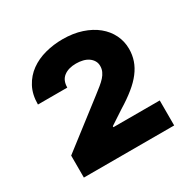

<svg xmlns="http://www.w3.org/2000/svg" viewBox="-109 -909 644 650"><g transform="rotate(-30 212.5 -584.0)"><path d="M30.9 -655.5Q30.9 -694.6 46.2 -723Q61.4 -751.4 86.8 -769.7Q112.2 -788 145.1 -796.7Q177.9 -805.4 213.1 -805.4Q254.3 -805.4 287.5 -794.4Q320.7 -783.4 343.9 -764.4Q367.2 -745.4 379.8 -719.8Q392.4 -694.2 392.4 -664.8Q392.4 -641 385.1 -619.7Q377.8 -598.4 362.7 -578.7Q347.7 -558.9 324 -539.8Q300.4 -520.6 267.8 -500.7L213.8 -465.2V-461.3H394.9V-363.6H41.9V-449.6L217 -584.9Q230.8 -595.5 242.2 -604.8Q253.6 -614 261.7 -623Q269.9 -632.1 274.3 -641.9Q278.8 -651.6 278.8 -663.4Q278.8 -675.1 273.4 -683.9Q268.1 -692.8 259.1 -699Q250 -705.3 237.7 -708.3Q225.5 -711.3 211.6 -711.3Q181.5 -711.3 163.5 -697.4Q145.6 -683.6 145.6 -655.5Z"/></g></svg>

Font: Inter P Extra Bold
Style: Regular
Weight: 800
Designer: Rasmus Andersson
Foundry: rsms
Version: Version 3.018;git-588b23468